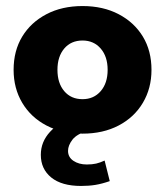

<svg xmlns="http://www.w3.org/2000/svg" viewBox="-20 -432 546 635"><path d="M253 10Q185 10 133.5 -17Q82 -44 53.5 -92Q25 -140 25 -201Q25 -264 53.5 -311Q82 -358 133.5 -385Q185 -412 253 -412Q321 -412 372.5 -385Q424 -358 452.5 -311Q481 -264 481 -201Q481 -140 452.5 -92Q424 -44 372.5 -17Q321 10 253 10ZM253 -104Q290 -104 313 -130.5Q336 -157 336 -201Q336 -245 313 -271.5Q290 -298 253 -298Q215 -298 192.5 -271.5Q170 -245 170 -201Q170 -157 192.5 -130.5Q215 -104 253 -104ZM248 183Q184 183 149.5 155Q115 127 115 80Q115 37 145.5 4Q176 -29 226 -45L272 0Q234 11 219.5 30Q205 49 205 67Q205 88 223 100Q241 112 267 112Q285 112 298 109Q311 106 326 99L343 167Q317 176 295.5 179.5Q274 183 248 183Z"/></svg>

Font: Rokkitt SemiBold ExtraBold
Style: Regular
Weight: 800
Version: Version 3.103